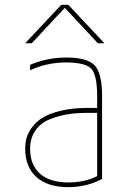

<svg xmlns="http://www.w3.org/2000/svg" viewBox="-20 -770 540 800"><path d="M264.6 9.8Q178.7 9.8 131.8 -32.2Q85 -74.2 85 -150.4Q85 -172.9 89.8 -192.4Q94.7 -211.9 111.3 -236.3Q127.9 -260.7 155.3 -278.3Q182.6 -295.9 231.4 -308.1Q280.3 -320.3 344.7 -320.3H384.8V-370.1Q384.8 -457 360.4 -483.4Q335.9 -509.8 254.9 -509.8Q176.8 -509.8 105.5 -477.5V-500Q178.7 -530.3 254.9 -530.3Q343.8 -530.3 374.5 -497.6Q405.3 -464.8 405.3 -370.1V-24.4Q340.8 9.8 264.6 9.8ZM415 -589.8H387.7L251 -736.3H249L112.3 -589.8H85L235.4 -750H264.6ZM384.8 -299.8H344.7Q298.8 -299.8 260.3 -293.5Q221.7 -287.1 185.1 -272Q148.4 -256.8 127 -225.6Q105.5 -194.3 105.5 -150.4Q105.5 -82 147 -45.9Q188.5 -9.8 264.6 -9.8Q333 -9.8 384.8 -36.1Z"/></svg>

Font: Mgen+ 1mn thin
Style: Regular
Weight: 100
Designer: [Source Han Sans]
Ryoko NISHIZUKA  (kana & ideographs); Paul D. Hunt (Latin, Greek & Cyrillic); Wenlong ZHANG  (bopomofo
Version: Version 1.059.20150602